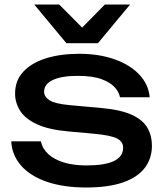

<svg xmlns="http://www.w3.org/2000/svg" viewBox="-20 -819 731 853"><path d="M655 -172Q655 -115 623 -73Q591 -31 526 -8.5Q461 14 363 14Q262 14 188 -11.5Q114 -37 73.5 -83.5Q33 -130 30 -191H162Q168 -159 194.5 -134.5Q221 -110 264.5 -97Q308 -84 364 -84Q445 -84 486 -103.5Q527 -123 527 -163Q527 -190 499.5 -204Q472 -218 396 -225L285 -235Q195 -243 143 -267.5Q91 -292 69 -327.5Q47 -363 47 -403Q47 -461 83 -500Q119 -539 183 -559.5Q247 -580 332 -580Q420 -580 489 -555.5Q558 -531 599 -487.5Q640 -444 645 -387H513Q509 -410 489.5 -431.5Q470 -453 430.5 -467.5Q391 -482 325 -482Q255 -482 215.5 -464Q176 -446 176 -411Q176 -389 200 -373.5Q224 -358 289 -352L432 -339Q518 -331 566.5 -308.5Q615 -286 635 -251Q655 -216 655 -172ZM415 -627H275L132 -799H243L373 -668H317L446 -799H558Z"/></svg>

Font: Unbounded
Style: Regular
Weight: 400
Designer: Luke Prowse, Jean-Baptiste Morizot, Fátima Lázaro, Florian Runge
Foundry: NaN
Version: Version 1.701;gftools[0.9.28.dev5+ged2979d]